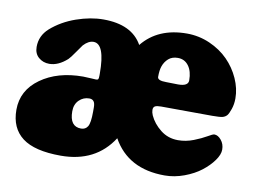

<svg xmlns="http://www.w3.org/2000/svg" viewBox="-64 -619 968 729"><g transform="rotate(10 420.0 -254.5)"><path d="M47.9 -378.4Q47.9 -421.4 81.1 -451.2Q121.6 -486.8 176.3 -505.9Q231 -524.9 280.3 -524.9Q390.1 -524.9 430.2 -453.1Q490.2 -527.3 601.6 -527.3Q647.9 -527.3 690.2 -508.8Q732.4 -490.2 761.7 -460.4Q791 -430.7 808.1 -392.6Q825.2 -354.5 825.2 -316.4Q825.2 -293.9 818.6 -274.9Q812 -255.9 806.6 -249.5Q799.8 -241.7 789.6 -239Q779.3 -236.3 749.5 -236.3L552.7 -237.3Q536.1 -237.3 529.3 -233.4Q522.5 -229.5 522.5 -219.2Q522.5 -210 527.3 -198.7Q541 -168.5 570.1 -145.5Q599.1 -122.6 637.7 -122.6Q668 -122.6 697.3 -134Q726.6 -145.5 745.6 -156.7Q764.6 -168 770.5 -168Q784.7 -168 797.1 -152.8Q809.6 -137.7 809.6 -116.2Q809.6 -97.2 793 -74Q776.4 -50.8 750 -30.3Q723.6 -9.8 686 4.2Q648.4 18.1 610.8 18.1Q469.7 18.1 409.7 -89.8Q343.8 12.7 209.5 12.7Q108.4 12.7 61 -23.4Q13.7 -59.6 13.7 -129.9Q13.7 -205.1 78.6 -251.5Q143.6 -297.9 241.7 -297.9Q252.9 -297.9 270.8 -296.6Q288.6 -295.4 292 -295.4Q298.3 -295.4 300 -298.8Q301.8 -302.2 301.8 -313.5V-320.3Q301.8 -434.6 257.8 -434.6Q238.3 -434.6 219.2 -414.1Q215.8 -410.2 199 -385.5Q182.1 -360.8 174.8 -354Q140.6 -323.2 106 -323.2Q82 -323.2 64.9 -337.9Q47.9 -352.5 47.9 -378.4ZM601.6 -331.1Q640.6 -331.1 640.6 -353.5Q640.6 -388.7 625.2 -409.4Q609.9 -430.2 583.5 -430.2Q561.5 -430.2 547.6 -418Q533.7 -405.8 527.3 -387.2Q522 -372.1 522 -346.2Q522 -332 555.2 -332ZM301.8 -172.9V-189.5Q301.8 -205.1 296.9 -211.9Q291.5 -220.2 279.3 -220.2Q256.3 -220.2 240 -204.1Q223.6 -188 223.6 -161.1Q223.6 -102.1 267.6 -102.1Q284.7 -102.1 293.2 -116Q301.8 -129.9 301.8 -172.9Z"/></g></svg>

Font: Cooper* Black
Style: Regular
Weight: 900
Designer: Owen Earl
Foundry: indestructible type*
Version: Version 0.001